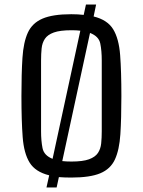

<svg xmlns="http://www.w3.org/2000/svg" viewBox="-20 -775 633 851"><path d="M186 56 198 2Q137 -13 111.5 -54Q86 -95 80.5 -167.5Q75 -240 75 -349Q75 -449 79.5 -518.5Q84 -588 103.5 -630.5Q123 -673 168.5 -692.5Q214 -712 296 -712Q326 -712 351 -709L361 -755H406L395 -702Q456 -687 481.5 -645.5Q507 -604 512.5 -531Q518 -458 518 -349Q518 -249 513.5 -180Q509 -111 489.5 -68.5Q470 -26 424.5 -7Q379 12 296 12Q266 12 241 10L231 56ZM162 -193Q162 -151 168.5 -118.5Q175 -86 213 -71L336 -639Q319 -641 297 -641Q246 -641 218.5 -631Q191 -621 179 -603Q167 -585 164.5 -560.5Q162 -536 162 -507ZM431 -193V-507Q431 -550 424.5 -582Q418 -614 379 -629L256 -61Q274 -59 297 -59Q347 -59 374.5 -69Q402 -79 414 -97Q426 -115 428.5 -139.5Q431 -164 431 -193Z"/></svg>

Font: Strait
Style: Regular
Weight: 400
Designer: Eduardo Rodriguez Tunni
Foundry: Eduardo Rodriguez Tunni
Version: Version 1.002; ttfautohint (v1.8.4.7-5d5b);gftools[0.9.23]